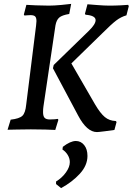

<svg xmlns="http://www.w3.org/2000/svg" viewBox="-20 -667 684 990"><path d="M168 -558Q168 -576 161 -582.5Q154 -589 137 -589Q128 -589 118.5 -588Q109 -587 106 -587L103 -592L116 -642Q129 -641 164.5 -639.5Q200 -638 232 -638Q258 -638 296.5 -641.5Q335 -645 347 -647L337 -595Q300 -589 285.5 -576.5Q271 -564 266 -536L204 -118Q202 -106 202 -89Q202 -68 210 -59.5Q218 -51 237 -51Q251 -51 262.5 -52Q274 -53 278 -54L281 -49L265 3Q251 2 214 1Q177 0 139 0Q99 0 65 1Q31 2 19 2L35 -50Q80 -55 95.5 -70Q111 -85 115 -127L166 -535Q168 -553 168 -558ZM438 -508Q473 -542 473 -563Q473 -587 421 -591L418 -596L431 -645Q443 -644 481 -641Q519 -638 543 -638Q574 -638 602.5 -639.5Q631 -641 641 -642L644 -635L632 -588Q604 -580 579.5 -561.5Q555 -543 507 -495L348 -340L470 -129Q497 -83 520.5 -63.5Q544 -44 577 -43L581 -38L570 3Q558 5 523 9.5Q488 14 480 14Q428 14 383 -71L253 -315L257 -332ZM371 60Q397 60 414 81Q431 102 431 137Q431 186 391.5 229Q352 272 295 303L269 282V269Q300 250 320 222Q340 194 340 169Q340 150 329.5 132.5Q319 115 302 104L304 90Q343 60 371 60Z"/></svg>

Font: Alegreya SC Medium
Style: Italic
Weight: 500
Italic angle: -7°
Designer: Juan Pablo del Peral
Foundry: Huerta Tipografica
Version: Version 2.007; ttfautohint (v1.6)